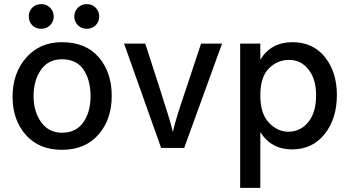

<svg xmlns="http://www.w3.org/2000/svg" viewBox="-20 -719 1698 933"><path d="M281 9Q169 9 105 -64Q41 -137 41 -249Q41 -363 107 -438.5Q173 -514 281 -514Q397 -514 460 -440.5Q523 -367 523 -253Q523 -139 458.5 -65Q394 9 281 9ZM143 -252Q143 -177 180 -125.5Q217 -74 281 -74Q349 -74 384.5 -124Q420 -174 420 -251Q420 -330 386 -380.5Q352 -431 280 -431Q215 -431 179 -379.5Q143 -328 143 -252ZM401 -579Q376 -579 358.5 -596.5Q341 -614 341 -639Q341 -664 358.5 -681.5Q376 -699 401 -699Q427 -699 444.5 -682Q462 -665 462 -639Q462 -613 444.5 -596Q427 -579 401 -579ZM181 -579Q154 -579 137 -596Q120 -613 120 -639Q120 -665 137 -682Q154 -699 181 -699Q206 -699 223.5 -681.5Q241 -664 241 -639Q241 -614 223.5 -596.5Q206 -579 181 -579Z M875 0H763L583 -507H686L755 -293Q779 -219 795.5 -165Q812 -111 816 -94L820 -77Q829 -126 886 -293L957 -507H1059Z M1245 194H1147V-507H1245V-429Q1297 -514 1401 -514Q1501 -514 1559 -441.5Q1617 -369 1617 -257Q1617 -142 1557.5 -67.5Q1498 7 1399 7Q1298 7 1245 -77ZM1245 -255Q1245 -167 1286.5 -123Q1328 -79 1381 -79Q1440 -79 1478 -125.5Q1516 -172 1516 -256Q1516 -335 1479 -381.5Q1442 -428 1385 -428Q1328 -428 1286.5 -386.5Q1245 -345 1245 -255Z"/></svg>

Font: Hind Madurai Medium
Style: Regular
Weight: 500
Designer: Jyotish Sonowal
Foundry: Indian Type Foundry
Version: Version 1.001;PS 1.0;hotconv 1.0.86;makeotf.lib2.5.63406; tt